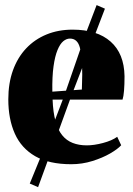

<svg xmlns="http://www.w3.org/2000/svg" viewBox="-20 -650 536 774"><path d="M267 12Q178 12 122 -20.2Q66 -52.5 39.8 -111.2Q13.5 -170 13.5 -249.5Q13.5 -314.5 32.2 -366.5Q51 -418.5 85.5 -455Q120 -491.5 167.5 -511Q215 -530.5 272.5 -530.5Q371.5 -530.5 426 -482.2Q480.5 -434 482 -343Q482 -308.5 480 -284.5Q478 -260.5 474 -248.5H192Q194 -197 203.8 -161.5Q213.5 -126 230.8 -104.8Q248 -83.5 273 -73.8Q298 -64 330 -64Q359 -64 395 -73.5Q431 -83 452.5 -98.5L468.5 -64.5Q454.5 -49 423.8 -31.2Q393 -13.5 352.2 -0.8Q311.5 12 267 12ZM191 -280.5 310 -289Q310.5 -305 310.8 -319.2Q311 -333.5 311.5 -349.5Q311.5 -421.5 302 -458Q292.5 -494.5 262 -494.5Q248 -494.5 235 -483.8Q222 -473 211.8 -448.2Q201.5 -423.5 195.8 -382.5Q190 -341.5 191 -280.5ZM133.5 104.5 100 90 157.5 -50.5 239.5 -265.5 326.5 -517 369.5 -629.5 403 -615 361 -505.5 266 -259 186.5 -40.5Z"/></svg>

Font: Merriweather 120pt Black
Style: Regular
Weight: 900
Designer: Eben Sorkin
Foundry: Eben Sorkin
Version: Version 2.100